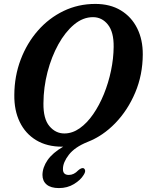

<svg xmlns="http://www.w3.org/2000/svg" viewBox="-20 -733 748 979"><path d="M466 -713Q542 -713 596.2 -680Q650.5 -647 679.5 -588.8Q708.5 -530.5 708 -455Q707.5 -351 669.5 -261Q631.5 -171 568 -105.2Q504.5 -39.5 426 -9Q361.5 17 331.2 56Q301 95 301 128Q300 159 331 159Q357 159 379 135.5Q394.5 122 405 124.5Q411.5 126.5 413.8 135.2Q416 144 406.5 159Q391 185 357.2 205.5Q323.5 226 280.5 226Q239 226 217.8 208Q196.5 190 196.5 159Q197 120.5 222.5 83.5Q248 46.5 302 15Q300.5 15 297 15Q219.5 15 164.5 -18.2Q109.5 -51.5 80.8 -110.8Q52 -170 53 -249Q53.5 -345 85.5 -429.2Q117.5 -513.5 173.5 -577.2Q229.5 -641 304.2 -677Q379 -713 466 -713ZM201.5 -206.5Q200.5 -127 232 -89.8Q263.5 -52.5 308 -52.5Q349 -52.5 386.5 -79Q424 -105.5 455.2 -150.8Q486.5 -196 509.8 -253.2Q533 -310.5 546 -372.5Q559 -434.5 559.5 -494Q560.5 -569.5 530.2 -607.5Q500 -645.5 454 -645.5Q403 -645.5 357.8 -607.8Q312.5 -570 277.5 -506.8Q242.5 -443.5 222.2 -365.5Q202 -287.5 201.5 -206.5Z"/></svg>

Font: Fraunces 144pt S100 SemiBold
Style: Italic
Weight: 600
Italic angle: -16°
Version: Version 1.000; ttfautohint (v1.8.3)